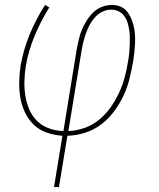

<svg xmlns="http://www.w3.org/2000/svg" viewBox="-20 -540 640 775"><path d="M198 215 232 8Q200 6 169.5 -4.5Q139 -15 117 -36Q95 -57 81.5 -85Q68 -113 62.5 -144Q57 -175 57.5 -208Q58 -241 63 -274Q74 -338 99.5 -400.5Q125 -463 162 -520L179 -510Q144 -454 119 -393.5Q94 -333 84 -272Q79 -241 78.5 -211Q78 -181 82.5 -152.5Q87 -124 98.5 -97.5Q110 -71 130 -51.5Q150 -32 177.5 -22Q205 -12 236 -11L290 -343Q294 -363 298.5 -382.5Q303 -402 311 -421Q319 -440 330.5 -458Q342 -476 357 -490.5Q372 -505 392 -512.5Q412 -520 432 -520Q450 -520 466 -513.5Q482 -507 492.5 -494Q503 -481 509.5 -465.5Q516 -450 520 -433Q524 -416 525 -398Q526 -380 525 -362Q524 -344 522 -326Q520 -308 517 -290Q511 -256 502.5 -221.5Q494 -187 478.5 -154Q463 -121 440.5 -90.5Q418 -60 388 -37.5Q358 -15 323 -4Q288 7 252 8L218 215ZM256 -11Q288 -12 321 -23.5Q354 -35 380.5 -57Q407 -79 427 -107.5Q447 -136 461 -166.5Q475 -197 483.5 -229Q492 -261 497 -293Q500 -309 501.5 -325Q503 -341 503.5 -357Q504 -373 504 -388.5Q504 -404 501.5 -419.5Q499 -435 494.5 -449.5Q490 -464 481 -476Q472 -488 458.5 -494.5Q445 -501 429 -501Q411 -501 394 -493Q377 -485 364.5 -471.5Q352 -458 343 -441.5Q334 -425 328 -408.5Q322 -392 317.5 -374.5Q313 -357 310 -340Z"/></svg>

Font: Iosevka HT Thin Extended
Style: Italic
Weight: 100
Width: 7
Italic angle: -9°
Monospace: yes
Designer: Belleve Invis
Foundry: Belleve Invis
Version: Version 32.3.0; ttfautohint (v1.8.4)